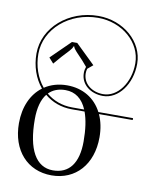

<svg xmlns="http://www.w3.org/2000/svg" viewBox="-93 -924 804 1002"><g transform="rotate(10 308.5 -423.0)"><path d="M262 -696H234L132 -596L157 -568L194 -611C222 -642 243 -660 246 -675H250C253 -660 275 -642 303 -611L328.9 -580.9C325.1 -570.7 323 -559.6 323 -548C323 -486.4 377 -446.7 441.5 -446.7C522.9 -446.7 589 -534.7 589 -643C589 -759.5 480.6 -854 347 -854C189.7 -854 62 -742.4 62 -605C62 -538 83.5 -475.6 122.1 -429.3C67.3 -388.5 35 -318.8 35 -231C35 -87.6 120.6 8 249 8C376.8 8 462 -87.6 462 -231C462 -275.9 453.6 -316 438.1 -350H617V-360H433.2C398 -428.2 332.6 -469 249 -469C203.5 -469 163.3 -457 130.4 -435.2C92.9 -479.9 72 -540.4 72 -605C72 -736.9 195.2 -844 347 -844C475.1 -844 579 -754 579 -643C579 -539.9 517.2 -456.2 441 -456.2C381.7 -456.2 333 -492.5 333 -548C333 -556.3 334.3 -564.4 336.5 -572L365 -596ZM294 -360C239.3 -360 192.7 -378.4 156.5 -409C178.2 -431.4 207.9 -443 245 -443C296.7 -443 334.8 -414.6 357.9 -360ZM294 -350H361.8C376.5 -310.4 384 -258.4 384 -195C384 -80.6 337.8 -19 252 -19C161.6 -19 113 -105.5 113 -266C113 -326 125.5 -371.5 149.7 -401.4C187.6 -369.3 236.6 -350 294 -350Z"/></g></svg>

Font: FoglihtenNo04
Style: Regular
Weight: 500
Designer: gluk (gluksza@wp.pl)
Foundry: gluk (gluksza@wp.pl)
Version: Version 0.70